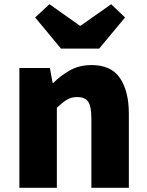

<svg xmlns="http://www.w3.org/2000/svg" viewBox="-20 -892 698 912"><path d="M72 0V-569H217L230 -498H233Q268 -533 312.5 -558Q357 -583 415 -583Q508 -583 550 -521Q592 -459 592 -352V0H414V-330Q414 -389 398 -410Q382 -431 348 -431Q318 -431 297 -418Q276 -405 250 -380V0ZM270 -661 147 -809 215 -872 359 -770H363L508 -872L574 -809L451 -661Z"/></svg>

Font: Source Han Sans CN Heavy
Style: Regular
Weight: 900
Designer: Ryoko NISHIZUKA 西塚涼子 (kana, bopomofo & ideographs); Paul D. Hunt (Latin, Greek & Cyrillic); Sandoll Communications 산돌커뮤니
Foundry: Adobe
Version: Version 2.000;hotconv 1.0.107;makeotfexe 2.5.65593